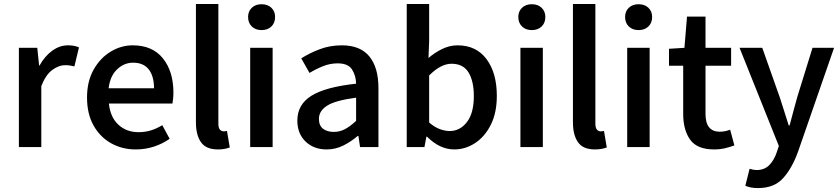

<svg xmlns="http://www.w3.org/2000/svg" viewBox="-20 -749 4281 978"><path d="M76.2 0V-505.4H169.9L179.2 -415.5H181.6Q209 -464.4 246.8 -491.2Q284.7 -518.1 325.7 -518.1Q344.2 -518.1 357.4 -515.4Q370.6 -512.7 382.3 -507.8L358.9 -410.6Q347.2 -413.6 336.9 -415.3Q326.7 -417 310.5 -417Q280.3 -417 246.8 -393.1Q213.4 -369.1 190.4 -310.5V0Z M671.4 12.2Q602.1 12.2 545.9 -19.3Q489.7 -50.8 456.5 -109.9Q423.3 -168.9 423.3 -252.4Q423.3 -334.5 456.8 -394Q490.2 -453.6 543.5 -485.8Q596.7 -518.1 655.8 -518.1Q756.8 -518.1 810.1 -451.4Q863.3 -384.8 863.3 -277.8Q863.3 -261.7 861.8 -246.6Q860.4 -231.4 858.4 -221.7H534.7Q541.5 -152.8 582.5 -114.3Q623.5 -75.7 686 -75.7Q719.7 -75.7 749.3 -85Q778.8 -94.2 806.6 -111.3L844.2 -42Q808.1 -16.6 764.2 -2.2Q720.2 12.2 671.4 12.2ZM533.2 -299.3H764.6Q764.6 -360.8 737.8 -395.3Q710.9 -429.7 658.2 -429.7Q612.3 -429.7 576.7 -396Q541 -362.3 533.2 -299.3Z M1089.8 12.2Q1029.3 12.2 1003.7 -24.7Q978 -61.5 978 -126V-728.5H1092.3V-120.1Q1092.3 -97.2 1100.3 -88.6Q1108.4 -80.1 1118.2 -80.1Q1122.1 -80.1 1126 -80.3Q1129.9 -80.6 1136.2 -82L1150.4 2Q1139.6 6.3 1124.5 9.3Q1109.4 12.2 1089.8 12.2Z M1254.4 0V-505.4H1368.7V0ZM1312.5 -595.7Q1281.7 -595.7 1262.7 -614Q1243.7 -632.3 1243.7 -662.6Q1243.7 -691.4 1262.7 -709.5Q1281.7 -727.5 1312.5 -727.5Q1343.3 -727.5 1362.3 -709.5Q1381.3 -691.4 1381.3 -662.6Q1381.3 -632.3 1362.3 -614Q1343.3 -595.7 1312.5 -595.7Z M1644 12.2Q1578.1 12.2 1536.4 -28.1Q1494.6 -68.4 1494.6 -134.8Q1494.6 -216.3 1565.9 -261Q1637.2 -305.7 1793.9 -322.8Q1793 -364.3 1772.9 -395.3Q1752.9 -426.3 1700.2 -426.3Q1661.6 -426.3 1625.5 -411.9Q1589.4 -397.5 1556.6 -377.4L1514.6 -451.7Q1555.2 -478 1607.9 -498Q1660.6 -518.1 1721.2 -518.1Q1815.4 -518.1 1861.6 -461.4Q1907.7 -404.8 1907.7 -300.3V0H1814L1805.7 -56.6H1802.2Q1768.1 -27.3 1728.5 -7.6Q1689 12.2 1644 12.2ZM1680.2 -77.1Q1711.4 -77.1 1738 -91.6Q1764.6 -106 1793.9 -133.3V-251.5Q1687 -237.3 1645.8 -210.4Q1604.5 -183.6 1604.5 -144Q1604.5 -108.9 1625.7 -93Q1647 -77.1 1680.2 -77.1Z M2293.9 12.2Q2220.2 12.2 2155.3 -52.7H2151.9L2142.1 0H2051.8V-728.5H2166V-539.1L2162.6 -453.6Q2194.8 -481.4 2232.9 -499.8Q2271 -518.1 2310.5 -518.1Q2405.8 -518.1 2458.3 -447.8Q2510.7 -377.4 2510.7 -260.7Q2510.7 -174.3 2480 -113.3Q2449.2 -52.2 2399.7 -20Q2350.1 12.2 2293.9 12.2ZM2270.5 -81.5Q2322.8 -81.5 2358.2 -127Q2393.6 -172.4 2393.6 -259.3Q2393.6 -335.9 2366.5 -380.1Q2339.4 -424.3 2279.8 -424.3Q2225.6 -424.3 2166 -364.7V-125Q2193.4 -101.1 2220.5 -91.3Q2247.6 -81.5 2270.5 -81.5Z M2630.9 0V-505.4H2745.1V0ZM2689 -595.7Q2658.2 -595.7 2639.2 -614Q2620.1 -632.3 2620.1 -662.6Q2620.1 -691.4 2639.2 -709.5Q2658.2 -727.5 2689 -727.5Q2719.7 -727.5 2738.8 -709.5Q2757.8 -691.4 2757.8 -662.6Q2757.8 -632.3 2738.8 -614Q2719.7 -595.7 2689 -595.7Z M3010.3 12.2Q2949.7 12.2 2924.1 -24.7Q2898.4 -61.5 2898.4 -126V-728.5H3012.7V-120.1Q3012.7 -97.2 3020.8 -88.6Q3028.8 -80.1 3038.6 -80.1Q3042.5 -80.1 3046.4 -80.3Q3050.3 -80.6 3056.6 -82L3070.8 2Q3060.1 6.3 3044.9 9.3Q3029.8 12.2 3010.3 12.2Z M3174.8 0V-505.4H3289.1V0ZM3232.9 -595.7Q3202.1 -595.7 3183.1 -614Q3164.1 -632.3 3164.1 -662.6Q3164.1 -691.4 3183.1 -709.5Q3202.1 -727.5 3232.9 -727.5Q3263.7 -727.5 3282.7 -709.5Q3301.8 -691.4 3301.8 -662.6Q3301.8 -632.3 3282.7 -614Q3263.7 -595.7 3232.9 -595.7Z M3617.7 12.2Q3530.8 12.2 3495.4 -37.6Q3460 -87.4 3460 -168.5V-414.1H3387.7V-500.5L3466.3 -505.4L3479.5 -664.6H3573.7V-505.4H3704.1V-414.1H3573.7V-168.5Q3573.7 -78.1 3646.5 -78.1Q3659.2 -78.1 3672.6 -80.6Q3686 -83 3699.2 -88.4L3720.7 -8.3Q3700.2 -0.5 3673.8 5.9Q3647.5 12.2 3617.7 12.2Z M3841.3 209Q3821.3 209 3805.7 206.1Q3790 203.1 3776.4 197.3L3798.3 110.8Q3819.3 117.2 3833.5 117.2Q3874 117.2 3898.7 91.8Q3923.3 66.4 3936.5 26.9L3947.3 -5.4L3747.1 -505.4H3862.8L3952.1 -252.9Q3963.4 -219.2 3974.6 -182.6Q3985.8 -146 3997.6 -109.9H4002Q4011.2 -145 4021 -181.4Q4030.8 -217.8 4040.5 -252.9L4118.7 -505.4H4228.5L4044.4 25.4Q4013.7 109.4 3968.3 159.2Q3922.9 209 3841.3 209Z"/></svg>

Font: Akatab
Style: Bold
Weight: 700
Designer: SIL Global
Foundry: SIL Global
Version: Version 4.100